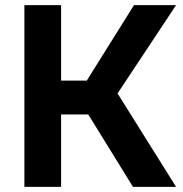

<svg xmlns="http://www.w3.org/2000/svg" viewBox="-20 -728 712 748"><path d="M75 0V-708H218V-414H318L502 -708H666L438 -364L666 0H498L324 -282H218V0Z"/></svg>

Font: Onest
Style: Bold
Weight: 700
Designer: Dmitri Voloshin, Andrey Kudryavtsev
Foundry: Dmitri Voloshin, Andrey Kudryavtsev
Version: Version 1.000;gftools[0.9.33]